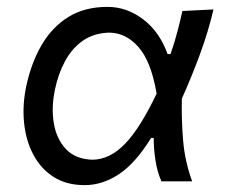

<svg xmlns="http://www.w3.org/2000/svg" viewBox="-20 -528 657 559"><path d="M226.5 11Q173 11 135.5 -13.2Q98 -37.5 76.5 -78.8Q55 -120 50 -171.5Q45 -223 56.5 -277.5Q71 -345 101.2 -397Q131.5 -449 179 -478.5Q226.5 -508 293 -508Q348.5 -508 396.2 -472.2Q444 -436.5 468 -370.5H476.5Q489 -407 497 -437.8Q505 -468.5 511 -496L601.5 -500.5Q586.5 -436 561.8 -369Q537 -302 509.5 -241Q508 -179.5 513.2 -118.2Q518.5 -57 539.5 0H450Q437.5 -28.5 432.5 -61.8Q427.5 -95 427.5 -126.5H420Q375 -53.5 326.8 -21.2Q278.5 11 226.5 11ZM249 -63Q300 -63.5 344.2 -109.5Q388.5 -155.5 436 -255.5Q420 -349.5 383 -391.2Q346 -433 297.5 -433Q252 -431.5 220.2 -408.8Q188.5 -386 169 -349.2Q149.5 -312.5 140.5 -269.5Q129 -217 136.5 -170.5Q144 -124 171.8 -94.2Q199.5 -64.5 249 -63Z"/></svg>

Font: Commissioner Flair
Style: Italic
Weight: 400
Italic angle: -12°
Designer: Kostas Bartsokas
Foundry: Kostas Bartsokas
Version: Version 1.000; ttfautohint (v1.8.3)